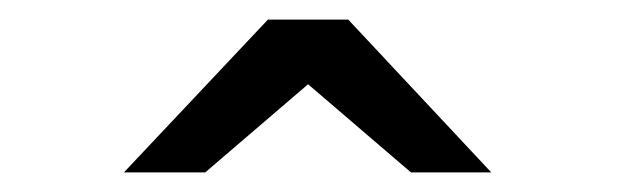

<svg xmlns="http://www.w3.org/2000/svg" viewBox="-20 -941 639 196"><path d="M106.5 -765 253.5 -921H335.5L481.5 -765H399.5L294.5 -855L189.5 -765Z"/></svg>

Font: Undotted
Style: Regular
Weight: 400
Designer: Delve Withrington, Dave Bailey, Thomas Jockin
Foundry: Delve Fonts LLC
Version: Version 4.000